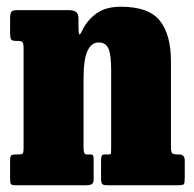

<svg xmlns="http://www.w3.org/2000/svg" viewBox="-20 -550 576 570"><path d="M33 -428.5H28.5Q16 -428.5 13 -433Q10 -437.5 10 -453.5V-494.5Q10 -511 14 -515.5Q18 -520 32.5 -520H184Q196.5 -520 204.8 -515.2Q213 -510.5 213 -494V-474.5Q213 -454 214.8 -448.8Q216.5 -443.5 224 -459Q237.5 -488.5 265 -509.2Q292.5 -530 339 -530Q421 -530 454.2 -489Q487.5 -448 487.5 -367.5V-113.5Q487.5 -98.5 491.2 -95Q495 -91.5 507 -91.5H511.5Q528.5 -91.5 528.5 -73.5V-24.5Q528.5 -6.5 525.8 -3.2Q523 0 505.5 0H299Q286 0 283 -4Q280 -8 280 -21.5V-69.5Q280 -79 281.2 -85.2Q282.5 -91.5 290.5 -91.5H303Q309 -91.5 309.5 -94.8Q310 -98 310 -111.5V-342Q310 -386.5 302.2 -405.2Q294.5 -424 273 -424Q251.5 -424 239.8 -399Q228 -374 228 -315.5V-110.5Q228 -91.5 236.5 -91.5H247.5Q255 -91.5 256.5 -88.2Q258 -85 258 -72.5V-17.5Q258 -6 252 -3Q246 0 235 0H26Q14.5 0 12.2 -3.8Q10 -7.5 10 -19.5V-72Q10 -85 13 -88.2Q16 -91.5 29 -91.5H35Q44.5 -91.5 47.2 -94Q50 -96.5 50 -111V-406.5Q50 -421 46.8 -424.8Q43.5 -428.5 33 -428.5Z"/></svg>

Font: Besley* Condensed Heavy
Style: Regular
Weight: 800
Width: 3
Designer: Owen Earl
Foundry: indestructible type*
Version: Version 3.000; ttfautohint (v1.8.3)